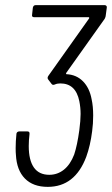

<svg xmlns="http://www.w3.org/2000/svg" viewBox="-20 -720 436 748"><path d="M343 -270Q343 -238 339 -209Q332 -153 316 -109Q272 8 166 8Q109 8 77 -24.5Q45 -57 42 -117Q41 -125 41 -143Q41 -170 44 -198Q44 -202 47 -205Q50 -208 55 -208H87Q96 -208 95 -198Q92 -173 92 -151Q92 -96 112 -67.5Q132 -39 172 -39Q204 -39 229 -59Q254 -79 269 -118Q281 -154 289 -213Q294 -251 294 -276Q294 -301 289 -326Q275 -395 215 -395Q203 -395 194 -391Q190 -389 186.5 -389.5Q183 -390 181 -393L168 -410Q163 -416 168 -424L327 -648Q328 -650 327.5 -651.5Q327 -653 325 -653H113Q103 -653 105 -663L108 -690Q110 -700 119 -700H388Q392 -700 394.5 -697Q397 -694 396 -690L392 -660Q392 -655 388 -647L238 -436Q236 -431 239 -431Q278 -429 303.5 -403Q329 -377 337 -333Q343 -306 343 -270Z"/></svg>

Font: Barlow Condensed Light
Style: Italic
Weight: 300
Width: 3
Italic angle: -7°
Designer: Jeremy Tribby
Foundry: Tribby Type
Version: Version 1.408